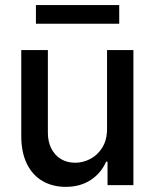

<svg xmlns="http://www.w3.org/2000/svg" viewBox="-20 -727 607 754"><path d="M400.4 -530.3H503.9V0H402.3V-91.8H396.5Q377.4 -47.4 336.4 -20.3Q295.4 6.8 238.3 6.8Q186.5 6.8 147 -16.1Q107.4 -39.1 85.4 -84Q63.5 -128.9 63.5 -193.4V-530.3H168V-206.1Q168 -170.4 181.6 -143.6Q195.3 -116.7 219.5 -102.3Q243.7 -87.9 275.4 -87.9Q305.7 -87.9 334.5 -102.8Q363.3 -117.7 381.8 -147.7Q400.4 -177.7 400.4 -220.7ZM448.2 -633.8H121.1V-707H448.2Z"/></svg>

Font: Pretendard Medium
Style: Regular
Weight: 500
Designer: Base glyphs from Inter by Rasmus Andersson; Hangeul glyphs from Noto Sans CJK(Source Han Sans) by Jang Soo-young and Kan
Foundry: Kil Hyung-jin
Version: Version 1.309